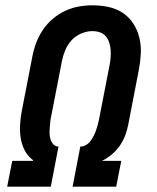

<svg xmlns="http://www.w3.org/2000/svg" viewBox="-20 -702 590 722"><path d="M7 0 26 -97H104V-100Q85 -114 73.5 -135.5Q62 -157 58 -182Q54 -207 55.5 -233Q57 -259 62 -285L102 -491Q107 -517 116.5 -542Q126 -567 141.5 -590Q157 -613 179 -631.5Q201 -650 226 -661.5Q251 -673 276.5 -677.5Q302 -682 328 -682Q359 -682 389 -675.5Q419 -669 442.5 -653Q466 -637 481.5 -613Q497 -589 504 -560.5Q511 -532 509.5 -501Q508 -470 502 -439L462 -232Q458 -212 450.5 -192Q443 -172 430 -153.5Q417 -135 399.5 -120.5Q382 -106 363 -97H436L417 0H253L282 -151H284Q294 -151 304 -157Q314 -163 320.5 -172Q327 -181 332 -190.5Q337 -200 340.5 -210Q344 -220 347 -230.5Q350 -241 352 -251L392 -457Q395 -472 396 -486.5Q397 -501 396 -515Q395 -529 390.5 -542.5Q386 -556 377.5 -566Q369 -576 355.5 -580.5Q342 -585 327 -585Q307 -585 285.5 -576Q264 -567 249 -550.5Q234 -534 225.5 -513.5Q217 -493 213 -473L173 -267Q170 -255 169 -243.5Q168 -232 167 -220.5Q166 -209 166.5 -198Q167 -187 170.5 -176.5Q174 -166 181.5 -158.5Q189 -151 200 -151L171 0Z"/></svg>

Font: Lode Term
Style: Bold Italic
Weight: 700
Italic angle: -11°
Monospace: yes
Designer: Belleve Invis
Foundry: Belleve Invis
Version: Version 29.2.0